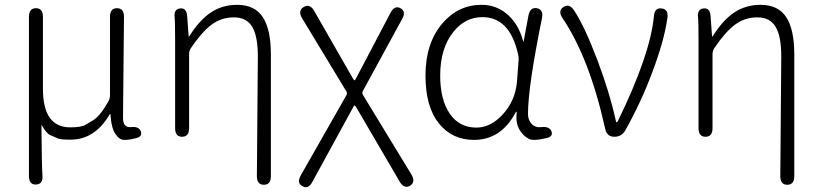

<svg xmlns="http://www.w3.org/2000/svg" viewBox="-20 -567 3404 796"><path d="M129 198Q100 199 100 163V-497Q100 -533 129 -533Q158 -533 158 -497V-199Q158 -39 271 -39Q318 -39 335 -50Q351 -60 367 -69Q395 -86 429 -146Q436 -158 436 -172V-497Q436 -533 465 -533Q494 -533 494 -497L490 -78Q490 -37 523 -40Q556 -44 564 -22Q571 0 543 6L535 8Q515 13 494 13Q475 13 458 -12.5Q441 -38 438 -92Q438 -97 435 -93Q373 12 273 12Q230 12 220 7Q204 0 188 -7Q172 -14 154 -47Q152 -51 152 -46V-29Q153 117 156 161Q159 197 129 198Z M1074 199Q1045 199 1045 163L1049 -333Q1049 -417 1025.5 -456Q1002 -495 950 -495Q898 -495 857.5 -465Q817 -435 771 -367Q764 -356 764 -343V-36Q764 0 735 0Q706 0 706 -36V-395Q706 -479 704 -494Q700 -530 727 -532Q754 -535 756 -499L762 -418Q762 -413 765 -417Q807 -484 854.5 -515.5Q902 -547 963 -547Q1036 -547 1069.5 -496Q1103 -445 1103 -341V163Q1103 199 1074 199Z M1275 187Q1258 219 1234 205Q1209 192 1227 160L1416 -172Q1421 -180 1416 -188L1232 -492Q1214 -523 1239 -538Q1265 -553 1283 -521L1443 -242Q1448 -234 1450 -234Q1452 -234 1456 -242L1599 -514Q1616 -546 1640 -533Q1665 -520 1647 -488L1484 -189Q1480 -181 1485 -173L1686 157Q1704 188 1680 203Q1655 217 1637 186L1457 -122Q1452 -130 1450 -130Q1448 -130 1444 -122Z M1945 13Q1854 13 1799 -56Q1744 -125 1744 -254Q1744 -388 1814 -470Q1880 -547 1977 -547Q2034 -547 2078 -512Q2129 -471 2149 -396Q2150 -391 2151 -396L2171 -503Q2178 -538 2206 -533Q2234 -527 2227 -492Q2169 -207 2169 -95Q2169 -69 2184.5 -53Q2200 -37 2224 -40Q2257 -44 2266 -23Q2275 -1 2244 6L2233 8Q2213 13 2192 13Q2167 13 2143 -16Q2116 -48 2122 -99Q2123 -104 2121 -104Q2119 -104 2115 -96Q2055 13 1945 13ZM1955 -38Q2015 -38 2065.5 -94Q2116 -150 2123 -226L2130 -316Q2131 -331 2127 -346Q2092 -496 1980 -496Q1908 -496 1859 -434Q1805 -366 1805 -254Q1805 -154 1844.5 -96Q1884 -38 1955 -38Z M2527 0Q2496 0 2489 -33Q2424 -326 2312 -492Q2292 -522 2316 -538Q2340 -554 2360 -524Q2404 -457 2457 -317Q2507 -185 2533 -67Q2534 -60 2536.5 -60Q2539 -60 2543 -68Q2676 -341 2691 -500Q2694 -536 2723 -532Q2752 -529 2747 -493Q2734 -399 2684 -267Q2638 -143 2572 -26Q2557 0 2527 0Z M3244 199Q3215 199 3215 163L3219 -333Q3219 -417 3195.5 -456Q3172 -495 3120 -495Q3068 -495 3027.5 -465Q2987 -435 2941 -367Q2934 -356 2934 -343V-36Q2934 0 2905 0Q2876 0 2876 -36V-395Q2876 -479 2874 -494Q2870 -530 2897 -532Q2924 -535 2926 -499L2932 -418Q2932 -413 2935 -417Q2977 -484 3024.5 -515.5Q3072 -547 3133 -547Q3206 -547 3239.5 -496Q3273 -445 3273 -341V163Q3273 199 3244 199Z"/></svg>

Font: Resource Han Rounded CN Light
Style: Regular
Weight: 300
Designer: Cyano Hao (round all glyphs); Ryoko NISHIZUKA 西塚涼子 (kana, bopomofo & ideographs); Paul D. Hunt (Latin, Greek & Cyrillic)
Foundry: Cyano Hao
Version: 0.990